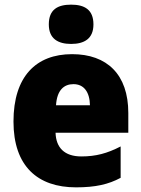

<svg xmlns="http://www.w3.org/2000/svg" viewBox="-20 -796 608 826"><path d="M286 -776C228 -776 190 -755 190 -691C190 -629 230 -607 286 -607C342 -607 382 -629 382 -691C382 -755 343 -776 286 -776ZM290 -563C135 -563 38 -467 38 -273C38 -81 142 10 307 10C391 10 447 -3 499 -31V-166C441 -136 392 -123 330 -123C257 -123 221 -161 219 -225H532V-310C532 -476 440 -563 290 -563ZM296 -434C341 -434 366 -400 367 -343H221C225 -408 255 -434 296 -434Z"/></svg>

Font: Noto Sans Devanagari UI SemiCondensed Black
Style: Regular
Weight: 900
Width: 4
Designer: Jelle Bosma - Monotype Design Team
Foundry: Monotype Imaging Inc.
Version: Version 2.004